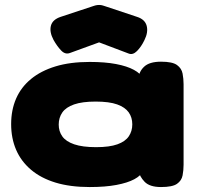

<svg xmlns="http://www.w3.org/2000/svg" viewBox="-20 -748 806 775"><path d="M630 7Q584 7 563.5 -14.5Q543 -36 540 -58H558Q549 -39 522 -24.5Q495 -10 450 -1.5Q405 7 342 7Q263 7 204 -11Q145 -29 105 -63Q65 -97 45 -143.5Q25 -190 25 -247Q25 -304 45 -350Q65 -396 105 -429Q145 -462 204 -480Q263 -498 342 -498Q404 -498 448.5 -489.5Q493 -481 520.5 -466Q548 -451 558 -431H540Q540 -458 561.5 -478.5Q583 -499 630 -499Q676 -499 694.5 -485.5Q713 -472 717 -451Q721 -430 721 -408V-83Q721 -61 717 -40Q713 -19 694.5 -6Q676 7 630 7ZM368 -154Q422 -154 454 -165.5Q486 -177 500 -198Q514 -219 514 -246Q514 -274 499.5 -294.5Q485 -315 453 -326.5Q421 -338 366 -338Q312 -338 279 -326.5Q246 -315 231.5 -294Q217 -273 217 -245Q217 -218 231.5 -197.5Q246 -177 279.5 -165.5Q313 -154 368 -154ZM380 -728Q388 -728 394.5 -726Q401 -724 404 -723L533 -680Q565 -670 572 -644Q579 -618 563 -586Q550 -559 533 -542Q516 -525 499 -532L380 -577L262 -534Q243 -527 226.5 -544.5Q210 -562 196 -587Q179 -619 185.5 -644Q192 -669 225 -680L355 -723Q357 -724 364.5 -726Q372 -728 380 -728Z"/></svg>

Font: Fredoka Expanded
Style: Bold
Weight: 700
Width: 7
Designer: Ben Nathan
Foundry: Milena B. Brandão, Ben Nathan
Version: Version 2.001